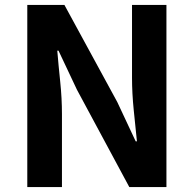

<svg xmlns="http://www.w3.org/2000/svg" viewBox="-20 -761 789 781"><path d="M91 0V-741H242L457 -346L532 -186H537Q531 -244 524 -313Q517 -382 517 -445V-741H657V0H506L293 -396L218 -555H213Q218 -495 225 -428Q232 -361 232 -297V0Z"/></svg>

Font: Noto Sans TC Thin
Style: Bold
Weight: 700
Version: Version 2.004-H2;hotconv 1.0.118;makeotfexe 2.5.65603